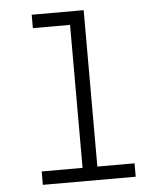

<svg xmlns="http://www.w3.org/2000/svg" viewBox="-53 -781 705 828"><g transform="rotate(-5 300.0 -367.5)"><path d="M99 0V-58H276V-677H115V-735H340V-58H501V0Z"/></g></svg>

Font: Iosevka Custom Light Extended
Style: Regular
Weight: 300
Width: 7
Monospace: yes
Designer: Belleve Invis
Foundry: Belleve Invis
Version: Version 11.2.4; ttfautohint (v1.8.4)